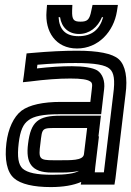

<svg xmlns="http://www.w3.org/2000/svg" viewBox="-20 -725 533 780"><path d="M449 0 490 -342C499 -408 490 -459 463 -484C437 -508 377 -519 293 -519C239 -519 178 -516 111 -510L88 -508L85 -485L77 -419L73 -391L102 -394C164 -402 218 -406 266 -406C310 -406 334 -402 345 -395C354 -390 356 -384 353 -363L347 -311H227C155 -311 99 -299 67 -275C35 -250 13 -202 6 -144C-2 -78 8 -26 37 -1C64 23 117 35 186 35C236 35 278 28 310 14L308 25H333H420H445L449 0ZM144 -141C152 -208 148 -205 220 -205H334L321 -98C317 -72 267 -74 215 -74H197C139 -74 136 -80 144 -141ZM94 -141C84 -64 107 -24 190 -24H208C233 -24 269 -23 301 -31C283 -20 249 -15 192 -15C128 -15 92 -23 72 -40C55 -56 49 -86 56 -144C62 -194 74 -221 95 -236C116 -253 155 -261 221 -261H366H391L394 -286L403 -363C407 -395 397 -425 375 -439C356 -450 320 -456 272 -456C230 -456 182 -453 130 -447L132 -462C189 -467 241 -469 287 -469C366 -469 409 -461 426 -445C443 -430 448 -400 440 -342L402 -25H365L367 -46L382 -171H380L387 -230L390 -255H365H226C136 -255 105 -232 94 -141ZM433 -705H379H356L351 -682C344 -645 335 -637 307 -637C279 -637 272 -645 273 -682L274 -705H251H197H171L169 -679C162 -597 206 -528 293 -528C380 -528 442 -597 455 -679L459 -705H433ZM399 -655C385 -605 353 -578 299 -578C246 -578 221 -605 218 -655H224C230 -614 258 -587 301 -587C343 -587 377 -614 394 -655H399Z"/></svg>

Font: Gamestation Display Outline
Style: Italic
Weight: 400
Designer: Jonas Hecksher
Foundry: Jonas Hecksher, Playtypeª, e-types AS
Version: Version 1.003